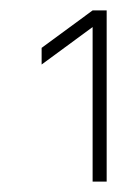

<svg xmlns="http://www.w3.org/2000/svg" viewBox="-20 -719 265 369"><path d="M185 -699V-370H158V-667L60 -595V-627L158 -699Z"/></svg>

Font: Prompt Thin
Style: Regular
Weight: 100
Designer: Katatrad Team
Foundry: CadsonDemak
Version: Version 1.030